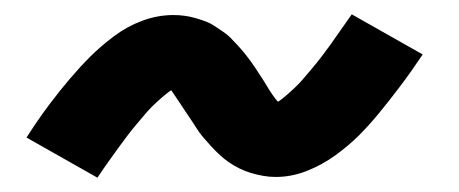

<svg xmlns="http://www.w3.org/2000/svg" viewBox="-20 -432 640 268"><path d="M116 -184 17 -240Q33 -265 48 -285Q63 -305 77.5 -322Q92 -339 106 -353Q120 -367 138.5 -381Q157 -395 178.5 -403Q200 -411 222 -411Q230 -411 237.5 -410Q245 -409 252 -407Q259 -405 266 -402.5Q273 -400 279 -396Q285 -392 291 -388Q297 -384 301.5 -379.5Q306 -375 311.5 -369Q317 -363 321.5 -357.5Q326 -352 330 -346.5Q334 -341 337.5 -335.5Q341 -330 345 -324Q349 -318 352.5 -312Q356 -306 360.5 -299.5Q365 -293 368 -290Q373 -293 381.5 -300.5Q390 -308 395 -313Q400 -318 405 -324Q410 -330 416 -337Q422 -344 428.5 -352.5Q435 -361 441.5 -370Q448 -379 455.5 -390Q463 -401 471 -412L570 -356Q554 -332 538.5 -311.5Q523 -291 509 -274Q495 -257 481 -243Q467 -229 448.5 -215.5Q430 -202 408.5 -193.5Q387 -185 365 -185Q356 -185 347.5 -186.5Q339 -188 330.5 -190.5Q322 -193 314 -197Q306 -201 299.5 -205.5Q293 -210 287 -215.5Q281 -221 275 -227.5Q269 -234 263.5 -240.5Q258 -247 254 -253.5Q250 -260 245.5 -266.5Q241 -273 235.5 -281.5Q230 -290 225.5 -296.5Q221 -303 219 -306Q214 -303 205.5 -295.5Q197 -288 192 -283Q187 -278 182 -272Q177 -266 171 -259Q165 -252 158.5 -243.5Q152 -235 145.5 -226Q139 -217 131.5 -206.5Q124 -196 116 -184Z"/></svg>

Font: Iosevka Slab Extended Oblique
Style: Bold
Weight: 700
Width: 7
Italic angle: -9°
Monospace: yes
Designer: Belleve Invis
Foundry: Belleve Invis
Version: Version 11.1.1; ttfautohint (v1.8.3)